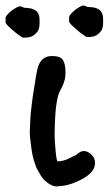

<svg xmlns="http://www.w3.org/2000/svg" viewBox="-65 -649 390 689"><path d="M147 19Q130 23 111.5 11Q93 -1 82 -18L67 -44Q60 -61 55 -79Q50 -97 47.5 -118Q45 -139 43 -154.5Q41 -170 42.5 -194.5Q44 -219 44.5 -231Q45 -243 48.5 -270.5Q52 -298 53 -305.5Q54 -313 59 -342.5Q64 -372 64 -375L69 -400Q80 -448 121 -448Q152 -448 161 -433.5Q170 -419 170 -389Q170 -380 169 -372Q168 -364 165.5 -357Q163 -350 161.5 -345.5Q160 -341 156.5 -334.5Q153 -328 152 -326Q146 -314 144 -307Q131 -260 131 -162Q131 -146 134.5 -108Q138 -70 142 -70Q164 -70 190 -84Q192 -86 200 -89Q208 -92 211 -95Q237 -120 264 -93Q277 -81 276 -62Q275 -43 259 -27Q241 -10 208.5 4Q176 18 147 19ZM253 -516 244 -517 224 -531Q217 -537 207 -545.5Q197 -554 191.5 -559.5Q186 -565 183 -571V-589Q186 -597 200 -609.5Q214 -622 231 -629H238L244 -626Q249 -624 251 -624Q252 -624 260 -623.5Q268 -623 274.5 -621.5Q281 -620 288.5 -616Q296 -612 300.5 -603Q305 -594 305 -580V-567Q305 -557 302.5 -547.5Q300 -538 287.5 -527Q275 -516 253 -516ZM-4 -528Q-10 -533 -18 -539.5Q-26 -546 -30 -550Q-34 -554 -38.5 -558.5Q-43 -563 -45 -568V-586Q-42 -595 -28 -607Q-14 -619 3 -626H10L16 -624Q21 -621 23 -621Q24 -621 32 -620.5Q40 -620 46.5 -618.5Q53 -617 60.5 -613Q68 -609 72.5 -600Q77 -591 77 -577V-564Q77 -555 74.5 -545.5Q72 -536 59.5 -525Q47 -514 25 -514H16Z"/></svg>

Font: Excalifont
Style: Regular
Weight: 400
Designer: Your Own Font Foundry (Virgil); Ján Filípek / DizajnDesign (Excalifont, modifications)
Foundry: Your Own Font Foundry (Virgil); Ján Filípek / DizajnDesign (Excalifont, modifications)
Version: Version 1.000;Glyphs 3.2 (3227)